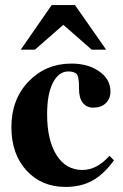

<svg xmlns="http://www.w3.org/2000/svg" viewBox="-20 -724 484 758"><path d="M399 -528H342L230 -626L118 -528H62L184 -704H276ZM412 -109 430 -91Q389 -35 344 -10.5Q299 14 239 14Q144 14 84.5 -51Q25 -116 25 -222Q25 -332 93 -402.5Q161 -473 262 -473Q328 -473 372 -442Q416 -411 416 -363Q416 -334 397.5 -316.5Q379 -299 348 -299Q322 -299 307 -318Q292 -337 292 -372Q292 -390 291.5 -398Q291 -406 289 -416.5Q287 -427 283 -431.5Q279 -436 270.5 -439Q262 -442 250 -442Q212 -442 189 -397.5Q166 -353 166 -273Q166 -171 203 -112Q240 -53 305 -53Q363 -53 412 -109Z"/></svg>

Font: STIX
Style: Bold
Weight: 700
Designer: MicroPress Inc., with final additions and corrections provided by Coen Hoffman, Elsevier (retired)
Version: Version 1.1.1